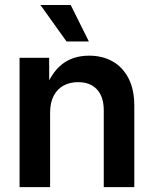

<svg xmlns="http://www.w3.org/2000/svg" viewBox="-20 -766 630 786"><path d="M185.1 -304.2V0H60.1V-529.3H181.2L181.6 -396H164.1Q188 -465.8 232.9 -502Q277.8 -538.1 344.7 -538.1Q399.9 -538.1 441.4 -514.4Q482.9 -490.7 506.3 -445.1Q529.8 -399.4 529.8 -333V0H404.8V-313.5Q404.8 -369.6 377.2 -399.7Q349.6 -429.7 299.8 -429.7Q266.6 -429.7 240.7 -416Q214.8 -402.3 200 -374.3Q185.1 -346.2 185.1 -304.2ZM252.4 -596.2 145.5 -745.6H269.5L343.8 -596.2Z"/></svg>

Font: Inter 24pt SemiBold
Style: Regular
Weight: 600
Designer: Rasmus Andersson
Foundry: rsms
Version: Version 4.001;git-66647c0bb